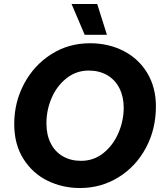

<svg xmlns="http://www.w3.org/2000/svg" viewBox="-20 -932 824 966"><path d="M51.6 -308.6Q51.6 -417 101.1 -510.2Q150.6 -603.4 237.5 -658.9Q324.4 -714.4 432.4 -714.4Q527 -714.4 602.6 -675.2Q678.2 -636 721.3 -564Q764.4 -492 764.4 -396.8Q764.4 -281.2 713.7 -187.3Q663 -93.4 575.6 -39.7Q488.2 14 382.6 14Q294.8 14 219.6 -22.6Q144.4 -59.2 98 -132.3Q51.6 -205.4 51.6 -308.6ZM602.4 -390Q602.4 -445 581 -487.6Q559.6 -530.2 519.8 -553.6Q480 -577 426.4 -577Q364.2 -577 315.5 -539Q266.8 -501 240.2 -440Q213.6 -379 213.6 -311Q213.6 -254.2 235 -211.5Q256.4 -168.8 296 -145.8Q335.6 -122.8 387.6 -122.8Q451.4 -122.8 500.1 -161.7Q548.8 -200.6 575.6 -262.5Q602.4 -324.4 602.4 -390ZM340 -912H469L518 -756.8H406.2Z"/></svg>

Font: Fixel Italic Variable 20240409 Display Thin
Style: Italic
Weight: 100
Italic angle: -10°
Designer: AlfaBravo + MacPaw
Foundry: Kyrylo Tkachov, Marchela Mozhyna, Serhii Makarenko, Maria Weinstein, Zakhar Kryvoshyya
Version: Version 1.211;Glyphs 3.2 (3225)